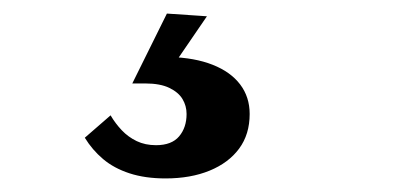

<svg xmlns="http://www.w3.org/2000/svg" viewBox="-20 -28 598 283"><path d="M224 235Q194 235 171 227.5Q148 220 132 206.5Q116 193 105 175L143 142Q150 154 159.5 164Q169 174 181.5 180Q194 186 210 186Q233 186 244 173Q255 160 255 140Q255 128 249 118Q243 108 229.5 101.5Q216 95 194 95H175L226 -8L285 -4L233 72L230 56Q267 57 293.5 67.5Q320 78 334 96.5Q348 115 348 140Q348 170 332.5 191Q317 212 289 223.5Q261 235 224 235Z"/></svg>

Font: Roboto Serif 72pt SemiCondensed SemiBold
Style: Italic
Weight: 600
Width: 4
Italic angle: -10°
Designer: Greg Gazdowicz
Foundry: Commercial Type
Version: Version 1.008